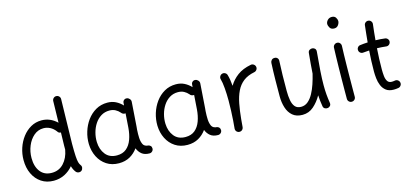

<svg xmlns="http://www.w3.org/2000/svg" viewBox="-65 -1220 3693 1729"><g transform="rotate(-15 1781.0 -355.5)"><path d="M300.8 -524.9Q381.3 -524.9 444.8 -464.4L449.2 -665.5Q449.7 -680.7 460.7 -691.2Q471.7 -701.7 486.8 -701.2Q502 -700.7 512.5 -689.9Q522.9 -679.2 522.5 -664.1L513.2 -249Q513.2 -175.3 515.6 -135Q518.1 -94.7 523.4 -75.7Q528.8 -56.6 537.6 -45.4Q547.4 -33.7 545.4 -18.3Q543.5 -2.9 532.2 6.8Q520.5 16.1 505.1 14.4Q489.7 12.7 480 1.5Q460 -23.4 450.7 -57.6Q418 -17.6 371.6 5.9Q325.2 29.3 270 29.3Q204.1 29.3 155.3 -3.2Q106.4 -35.6 79.8 -92Q53.2 -148.4 53.2 -220.7Q53.2 -277.8 71.3 -332.3Q89.4 -386.7 122.6 -430.2Q155.8 -473.6 200.9 -499.3Q246.1 -524.9 300.8 -524.9ZM127.4 -219.7Q127.4 -140.1 164.8 -92Q202.1 -43.9 271 -43.9Q338.4 -43.9 382.3 -91.3Q426.3 -138.7 439.5 -213.4Q439.5 -214.8 439.9 -215.8Q439.9 -224.1 439.9 -232.7Q439.9 -241.2 439.9 -250L442.9 -374Q421.4 -374.5 412.1 -392.1Q389.6 -421.9 360.6 -436.8Q331.5 -451.7 299.8 -451.7Q248.5 -451.7 209.7 -418.2Q170.9 -384.8 149.2 -331.8Q127.4 -278.8 127.4 -219.7Z M1165.5 14.6Q1120.6 14.6 1094 -6.8Q1067.4 -28.3 1054.2 -62.5Q1024.4 -20.5 980.5 4.4Q936.5 29.3 877.9 29.3Q812 29.3 763.4 -2.4Q714.8 -34.2 687.7 -88.1Q660.6 -142.1 658.7 -207.5Q657.2 -265.6 674.6 -322Q691.9 -378.4 725.3 -424.3Q758.8 -470.2 806.6 -497.8Q854.5 -525.4 914.6 -525.4Q958 -525.4 992.4 -508.1Q1026.9 -490.7 1054.7 -461.4L1056.6 -486.3Q1057.6 -501.5 1069.1 -510.7Q1080.6 -520 1095.7 -517.6Q1110.4 -515.6 1120.8 -503.4Q1131.3 -491.2 1130.4 -476.6L1114.3 -248.5Q1113.3 -235.4 1111.8 -222.2Q1110.4 -202.6 1110.1 -181.4Q1109.9 -160.2 1110.8 -143.1Q1112.8 -108.9 1124.8 -84Q1136.7 -59.1 1175.3 -56.6Q1185.1 -54.2 1193.4 -46.1Q1201.7 -38.1 1202.1 -22Q1202.1 -6.8 1191.4 3.9Q1180.7 14.6 1165.5 14.6ZM878.4 -43.9Q932.1 -43.9 966.3 -72.5Q1000.5 -101.1 1018.3 -149.7Q1036.1 -198.2 1040.5 -258.3L1049.8 -390.1Q1039.1 -388.2 1028.1 -392.6Q1017.1 -397 1010.7 -406.7Q994.1 -426.3 970.2 -439.2Q946.3 -452.1 914.6 -452.1Q870.6 -452.1 836.2 -430.7Q801.8 -409.2 778.3 -373.5Q754.9 -337.9 743.2 -294.4Q731.4 -251 732.9 -206.5Q735.4 -136.7 772.5 -90.3Q809.6 -43.9 878.4 -43.9Z M1804.7 14.6Q1759.8 14.6 1733.2 -6.8Q1706.5 -28.3 1693.4 -62.5Q1663.6 -20.5 1619.6 4.4Q1575.7 29.3 1517.1 29.3Q1451.2 29.3 1402.6 -2.4Q1354 -34.2 1326.9 -88.1Q1299.8 -142.1 1297.9 -207.5Q1296.4 -265.6 1313.7 -322Q1331.1 -378.4 1364.5 -424.3Q1397.9 -470.2 1445.8 -497.8Q1493.7 -525.4 1553.7 -525.4Q1597.2 -525.4 1631.6 -508.1Q1666 -490.7 1693.8 -461.4L1695.8 -486.3Q1696.8 -501.5 1708.3 -510.7Q1719.7 -520 1734.9 -517.6Q1749.5 -515.6 1760 -503.4Q1770.5 -491.2 1769.5 -476.6L1753.4 -248.5Q1752.4 -235.4 1751 -222.2Q1749.5 -202.6 1749.3 -181.4Q1749 -160.2 1750 -143.1Q1752 -108.9 1763.9 -84Q1775.9 -59.1 1814.5 -56.6Q1824.2 -54.2 1832.5 -46.1Q1840.8 -38.1 1841.3 -22Q1841.3 -6.8 1830.6 3.9Q1819.8 14.6 1804.7 14.6ZM1517.6 -43.9Q1571.3 -43.9 1605.5 -72.5Q1639.6 -101.1 1657.5 -149.7Q1675.3 -198.2 1679.7 -258.3L1689 -390.1Q1678.2 -388.2 1667.2 -392.6Q1656.2 -397 1649.9 -406.7Q1633.3 -426.3 1609.4 -439.2Q1585.4 -452.1 1553.7 -452.1Q1509.8 -452.1 1475.3 -430.7Q1440.9 -409.2 1417.5 -373.5Q1394 -337.9 1382.3 -294.4Q1370.6 -251 1372.1 -206.5Q1374.5 -136.7 1411.6 -90.3Q1448.7 -43.9 1517.6 -43.9Z M1995.1 36.6Q1990.2 36.1 1985.8 34.2Q1985.8 34.2 1985.8 34.2Q1984.9 33.7 1984.4 33.7Q1966.8 25.9 1962.9 7.3Q1962.9 6.8 1962.9 6.3Q1962.9 6.3 1962.9 5.4Q1961.9 1 1962.4 -3.9Q1962.4 -5.9 1962.9 -7.3Q1964.4 -24.9 1965.8 -42.2Q1967.3 -59.6 1968.8 -76.7Q1971.7 -119.1 1973.6 -166.3Q1975.6 -213.4 1975.6 -259.8Q1975.6 -322.3 1970.9 -377.7Q1966.3 -433.1 1957 -463.9Q1952.6 -478 1960.2 -491.7Q1967.8 -505.4 1981.9 -509.3Q1996.1 -513.7 2009.8 -506.3Q2023.4 -499 2027.3 -484.9Q2033.7 -463.4 2038.1 -436.8Q2042.5 -410.2 2044.9 -379.9Q2075.2 -431.6 2125 -468.5Q2174.8 -505.4 2251.5 -520Q2266.1 -522.9 2278.8 -514.2Q2291.5 -505.4 2294.4 -490.7Q2297.4 -476.1 2288.6 -463.4Q2279.8 -450.7 2265.1 -447.8Q2201.7 -435.5 2161.1 -403.8Q2120.6 -372.1 2097.2 -323.2Q2073.7 -274.4 2061.5 -210.7Q2049.3 -147 2042 -70.8Q2039.1 -31.2 2035.6 3.9Q2035.2 8.8 2033.2 13.2Q2033.2 13.2 2033.2 13.2Q2032.7 14.2 2032.7 14.6Q2024.9 32.2 2006.3 36.1Q2005.9 36.1 2005.4 36.1Q2004.9 36.1 2004.4 36.1Q2000 37.1 1995.1 36.6Z M2857.4 -481.4Q2847.7 -377 2842.8 -303.2Q2837.9 -229.5 2837.9 -172.9Q2837.9 -125.5 2841.3 -85.7Q2844.7 -45.9 2851.1 -5.4Q2853.5 11.2 2845.2 21.5Q2836.9 31.7 2824.2 34.7Q2810.1 38.1 2795.7 31Q2781.2 23.9 2778.8 5.9Q2774.4 -20 2771.5 -45.4Q2768.6 -70.8 2767.1 -97.7Q2735.4 -41.5 2690.9 -2.7Q2646.5 36.1 2587.4 36.1Q2529.8 36.1 2495.1 6.3Q2460.4 -23.4 2445.1 -72.3Q2429.7 -121.1 2429.7 -178.2Q2429.7 -254.4 2430.7 -331.1Q2431.6 -407.7 2435.5 -489.3Q2436.5 -502.9 2446.3 -513.9Q2456.1 -524.9 2473.1 -524.9Q2491.2 -524.9 2500.7 -514.2Q2510.3 -503.4 2509.3 -488.8Q2505.9 -419.4 2504.6 -355.2Q2503.4 -291 2503.4 -209.5Q2503.4 -160.2 2510.5 -121.1Q2517.6 -82 2536.9 -59.6Q2556.2 -37.1 2592.8 -37.1Q2629.4 -37.1 2657.2 -60.5Q2685.1 -84 2706.1 -122.3Q2727.1 -160.6 2742.4 -206.5Q2757.8 -252.4 2768.6 -297.9Q2769 -299.3 2769 -300.3Q2771.5 -340.3 2775.4 -387Q2779.3 -433.6 2784.7 -488.3Q2786.6 -505.9 2799.3 -513.7Q2812 -521.5 2825.7 -520Q2838.9 -519 2848.9 -509.3Q2858.9 -499.5 2857.4 -481.4Z M3011.7 -694.8Q3011.7 -714.8 3027.3 -731.4Q3043 -748 3066.4 -748Q3092.8 -748 3104 -730.2Q3115.2 -712.4 3115.2 -698.2Q3115.2 -679.2 3101.8 -660.4Q3088.4 -641.6 3064 -641.6Q3034.7 -641.6 3023.2 -661.4Q3011.7 -681.2 3011.7 -694.8ZM3054.2 -510.7Q3069.3 -510.3 3079.3 -499Q3089.4 -487.8 3088.9 -472.2Q3087.4 -438.5 3086.2 -390.1Q3085 -341.8 3084.2 -286.9Q3083.5 -231.9 3083 -177.7Q3082.5 -123.5 3082.3 -77.1Q3082 -30.8 3082 0Q3082 15.1 3071.3 25.9Q3060.5 36.6 3044.9 36.6Q3029.8 36.6 3019 25.9Q3008.3 15.1 3008.3 0Q3008.3 -30.8 3008.5 -77.4Q3008.8 -124 3009.3 -178.5Q3009.8 -232.9 3010.7 -288.1Q3011.7 -343.3 3012.9 -392.1Q3014.2 -440.9 3015.6 -476.1Q3016.6 -491.2 3027.8 -501.2Q3039.1 -511.2 3054.2 -510.7Z M3513.2 -396Q3511.2 -380.9 3499.3 -371.6Q3487.3 -362.3 3472.7 -364.3Q3432.6 -369.1 3388.2 -370.1Q3384.8 -321.3 3382.8 -272.2Q3380.9 -223.1 3380.9 -173.3Q3380.9 -142.1 3384 -112.3Q3387.2 -82.5 3399.7 -63.2Q3412.1 -43.9 3439.5 -43.9Q3453.1 -43.9 3469.2 -46.9Q3483.9 -49.8 3496.3 -41Q3508.8 -32.2 3511.7 -17.6Q3514.6 -2.9 3505.9 9.8Q3497.1 22.5 3482.4 25.4Q3470.7 27.3 3460 28.3Q3449.2 29.3 3439.5 29.3Q3394 29.3 3367.4 8.5Q3340.8 -12.2 3327.9 -44.2Q3314.9 -76.2 3311.3 -110.8Q3307.6 -145.5 3307.6 -173.3Q3307.6 -222.7 3309.6 -271.5Q3311.5 -320.3 3314.9 -368.7Q3286.6 -367.2 3259.3 -364.3Q3244.6 -362.3 3232.4 -371.6Q3220.2 -380.9 3218.8 -396Q3216.8 -410.6 3226.1 -422.9Q3235.4 -435.1 3250.5 -436.5Q3284.2 -440.9 3320.8 -442.4Q3324.2 -481.4 3328.4 -520.5Q3332.5 -559.6 3336.9 -598.1Q3338.4 -612.8 3350.3 -622.3Q3362.3 -631.8 3377.4 -629.9Q3392.1 -628.4 3401.6 -616.5Q3411.1 -604.5 3409.2 -589.4Q3404.8 -552.7 3400.9 -516.1Q3397 -479.5 3394 -442.9Q3416.5 -442.4 3438.5 -440.9Q3460.4 -439.5 3481.9 -436.5Q3496.6 -434.6 3506.1 -422.6Q3515.6 -410.6 3513.2 -396Z"/></g></svg>

Font: Mikhak-DS2-FD Regular
Style: Regular
Weight: 400
Designer: Amin Abedi
Version: Version 3.4